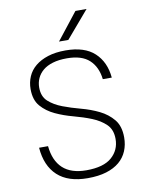

<svg xmlns="http://www.w3.org/2000/svg" viewBox="-98 -979 806 1054"><g transform="rotate(-10 305.0 -452.0)"><path d="M305 6Q196 6 137 -48.5Q78 -103 70 -205H120Q128 -123 174 -80.5Q220 -38 305 -38Q401 -38 446.5 -78Q492 -118 492 -180Q492 -232 461.5 -261.5Q431 -291 385 -309.5Q339 -328 286 -342Q233 -356 187 -377.5Q141 -399 110.5 -434Q80 -469 80 -530Q80 -567 94 -599.5Q108 -632 136.5 -655.5Q165 -679 207 -692.5Q249 -706 305 -706Q411 -706 466.5 -654.5Q522 -603 530 -515H480Q472 -584 430 -623Q388 -662 305 -662Q260 -662 226.5 -652Q193 -642 171.5 -624Q150 -606 139 -582Q128 -558 128 -530Q128 -480 158.5 -452.5Q189 -425 235 -407.5Q281 -390 334 -376Q387 -362 433 -339.5Q479 -317 509.5 -280Q540 -243 540 -180Q540 -139 525.5 -104.5Q511 -70 482 -45.5Q453 -21 409 -7.5Q365 6 305 6ZM397 -910H459L331 -760H279Z"/></g></svg>

Font: PT Root UI Web Light
Style: Regular
Weight: 300
Designer: Vitaly Kuzmin
Foundry: ParaType Ltd.
Version: Version 1.000W